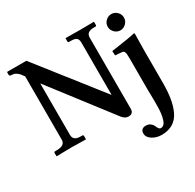

<svg xmlns="http://www.w3.org/2000/svg" viewBox="-184 -845 1288 1271"><g transform="rotate(-30 459.5 -209.0)"><path d="M879.9 -321.3V-69.8Q879.9 -2.4 871.8 48.1Q863.8 98.6 844.5 140.9Q825.2 183.1 789.3 205.3Q753.4 227.5 701.2 227.5Q663.1 227.5 631.6 208Q600.1 188.5 600.1 158.2Q600.1 139.2 610.8 130.1Q621.6 121.1 637.7 121.1Q659.2 121.1 672.9 131.1Q686.5 141.1 691.4 153.3Q696.3 165.5 703.1 175.5Q710 185.5 719.2 185.5Q732.9 185.5 742.9 175.5Q752.9 165.5 758.5 146.5Q764.2 127.4 767.3 106.7Q770.5 85.9 771 57.6Q771.5 29.3 771.5 8.3Q771.5 -12.7 770.8 -40.5Q770 -68.4 770 -80.1V-320.8Q770 -356 764.9 -366.9Q759.8 -377.9 748 -378.9L696.8 -382.8L694.8 -417Q844.7 -438 875 -446.8Q881.8 -446.8 881.8 -442.9Q879.9 -371.1 879.9 -321.3ZM767.6 -527.3Q749 -545.9 749 -571Q749 -596.2 767.6 -614.5Q786.1 -632.8 811 -632.8Q835.9 -632.8 854.5 -614.5Q873 -596.2 873 -571Q873 -545.9 854.5 -527.3Q835.9 -508.8 811 -508.8Q786.1 -508.8 767.6 -527.3ZM545.9 -568.8Q545.9 -592.8 533.4 -602.8Q521 -612.8 492.2 -612.8H478Q469.2 -612.8 469.2 -621.1V-645L471.2 -646Q539.1 -645 578.1 -645L685.1 -646L687 -645V-621.1Q687 -613.3 679.2 -612.8H665Q609.9 -612.8 609.9 -568.8V-24.9Q609.9 12.2 571.8 12.2Q545.9 12.2 524.9 -15.1L174.8 -470.2V-76.2Q174.8 -32.2 230 -32.2H244.1Q252 -32.2 252 -22.9V0L250 2Q176.8 0 142.1 0L28.8 2L26.9 0V-22.9Q26.9 -31.7 35.2 -32.2H48.8Q111.8 -32.2 111.8 -76.2V-560.1Q99.6 -577.1 92.3 -586.2Q85 -595.2 71 -604Q57.1 -612.8 42 -612.8Q22 -612.8 22 -624V-643.1L24.9 -646H169.9L545.9 -168Z"/></g></svg>

Font: Linux Libertine
Style: Semibold
Weight: 600
Designer: Philipp H. Poll
Foundry: Philipp H. Poll
Version: Version 5.1.2 ; ttfautohint (v0.9)